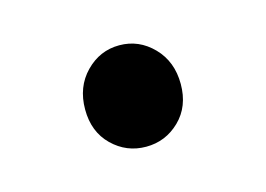

<svg xmlns="http://www.w3.org/2000/svg" viewBox="-38 -185 354 256"><g transform="rotate(-15 139.0 -57.0)"><path d="M139 13Q112 13 92.5 -6Q73 -25 73 -56Q73 -87 92.5 -107Q112 -127 139 -127Q166 -127 185.5 -107Q205 -87 205 -56Q205 -25 185.5 -6Q166 13 139 13Z"/></g></svg>

Font: Kinto Sans
Style: Regular
Weight: 400
Designer: Authors: Ryoko NISHIZUKA  (kana & ideographs); Paul D. Hunt (Latin, Greek & Cyrillic); Wenlong ZHANG  (bopomofo); Sandol
Foundry: Adobe Systems Incorporated, ookami Inc.
Version: Version 0.001